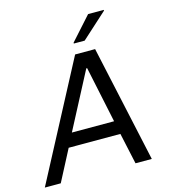

<svg xmlns="http://www.w3.org/2000/svg" viewBox="-155 -992 966 1094"><g transform="rotate(-15 328.5 -445.5)"><path d="M508 0 468 -184H163L67 0H-27L336 -688H454L604 0ZM382 -595H377L203 -263H452ZM345 -750V-755L467 -891H560L559 -886L409 -750Z"/></g></svg>

Font: Azeri Sans
Style: Italic
Weight: 400
Designer: Hector Gatti & Omnibus-Type (original fonts) / Cristiano Sobral (main changes and remastering)
Foundry: Omnibus-Type
Version: Version 0.07;August 21, 2020;FontCreator 13.0.0.2681 64-bit;